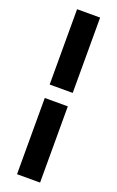

<svg xmlns="http://www.w3.org/2000/svg" viewBox="-175 -753 614 1006"><g transform="rotate(20 132.0 -250.0)"><path d="M196 -290.5H67.5V-710.5H196ZM196 209.5H67.5V-215.5H196Z"/></g></svg>

Font: Anek Latin
Style: Bold
Weight: 700
Designer: Yesha Goshar
Foundry: Ek Type
Version: Version 1.003